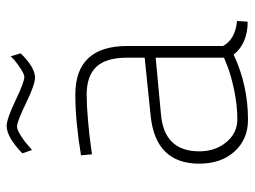

<svg xmlns="http://www.w3.org/2000/svg" viewBox="-114 -641 764 576"><g transform="rotate(-90 268.0 -353.0)"><path d="M418 -353V-66Q438 -29 493 -24L491 8Q426 8 392 -34Q300 9 197 9Q138 9 101.5 -31.5Q65 -72 65 -137Q65 -268 208 -283L383 -301V-353Q383 -417 355.5 -446Q328 -475 272 -475Q240 -475 195 -471Q150 -467 122 -463L93 -459L90 -492Q192 -509 272 -509Q418 -509 418 -353ZM383 -268 212 -252Q102 -242 102 -137Q102 -89 129.5 -56Q157 -23 198 -23Q242 -23 288 -33Q334 -43 358 -53L383 -63ZM387 -703 396 -673Q354 -630 323 -630Q302 -630 246.5 -657Q191 -684 176 -684Q167 -684 149.5 -673Q132 -662 119 -650L106 -639L96 -668Q145 -715 178 -715Q199 -715 254.5 -688.5Q310 -662 325 -662Q333 -662 348.5 -672Q364 -682 376 -692Z"/></g></svg>

Font: TypoPRO Titillium Maps
Style: 1 wt
Weight: 100
Designer: Campivisivi
Foundry: Accademia di Belle Arti di Urbino and students of MA course of Visual design
Version: Version 001.001